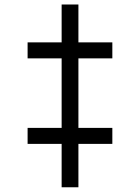

<svg xmlns="http://www.w3.org/2000/svg" viewBox="-20 -749 607 832"><path d="M99.6 -496.1V-565.4H247.1V-729.5H319.8V-565.4H466.8V-496.1H319.8V-194.8H466.8V-125.5H319.8V62.5H247.1V-125.5H99.6V-194.8H247.1V-496.1Z"/></svg>

Font: NMS Futura Pro Book
Style: Regular
Weight: 400
Designer: Blend3rman
Version: Version 0.1